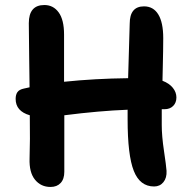

<svg xmlns="http://www.w3.org/2000/svg" viewBox="-20 -743 763 761"><path d="M180.2 -2Q142.1 -2 118.7 -30.8Q95.2 -59.6 97.2 -115.2Q99.6 -184.6 98.1 -286.1Q42 -302.2 42 -351.1Q42 -367.7 49.1 -377.9Q56.2 -388.2 75.2 -392.1Q78.6 -393.1 86.2 -394.5Q93.8 -396 97.2 -397Q97.2 -416 95.7 -511.7Q94.2 -607.4 94.2 -650.9Q94.2 -723.1 155.8 -723.1Q191.4 -723.1 212.6 -693.8Q233.9 -664.6 233.9 -606V-418.9Q356 -431.6 487.8 -433.1Q494.1 -629.9 494.1 -648.9Q494.1 -717.8 550.8 -717.8Q587.9 -717.8 607.4 -685.8Q627 -653.8 627 -591.8Q627 -568.4 626.5 -540.3Q626 -512.2 625.2 -477.3Q624.5 -442.4 624 -422.9Q650.9 -412.6 665 -395Q679.2 -377.4 679.2 -356.9Q679.2 -335.9 666.3 -323Q653.3 -310.1 631.8 -310.1H621.1V-247.1Q621.1 -204.1 629.9 -145.3Q638.7 -86.4 640.1 -65.9Q641.6 -38.1 627.7 -21Q613.8 -3.9 590.8 -3.9Q534.7 -3.9 510.3 -65.7Q485.8 -127.4 485.8 -270V-308.1Q372.6 -303.7 234.9 -286.1V-62Q234.9 -33.2 220.2 -17.6Q205.6 -2 180.2 -2Z"/></svg>

Font: Shantell Sans Bouncy
Style: Regular
Weight: 600
Designer: Stephen Nixon, Anya Danilova, Shantell Martin
Foundry: Arrow Type
Version: Version 1.006;[9816181b4]